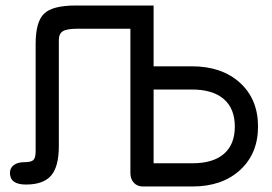

<svg xmlns="http://www.w3.org/2000/svg" viewBox="-20 -662 984 695"><path d="M536 -642V-422H674Q783 -422 848.5 -362.5Q914 -303 914 -204Q914 -106 849 -46.5Q784 13 677 13H497Q477 13 464.5 -0.5Q452 -14 452 -36V-558H260Q222 -558 207.5 -549Q193 -540 193 -517V-133Q193 -59 165 -26.5Q137 6 74 6Q16 6 16 -36Q16 -54 30 -64.5Q44 -75 69 -75Q93 -75 101 -83Q109 -91 109 -115V-503Q109 -583 139.5 -612.5Q170 -642 253 -642ZM674 -338H536V-71H677Q751 -71 790.5 -105Q830 -139 830 -204Q830 -269 790 -303.5Q750 -338 674 -338Z"/></svg>

Font: Jura
Style: Bold
Weight: 700
Designer: Daniel Johnson, Alexei Vanyashin
Foundry: Daniel Johnson
Version: Version 5.103